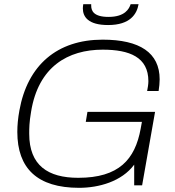

<svg xmlns="http://www.w3.org/2000/svg" viewBox="-20 -888 838 920"><path d="M498 -768C604 -768 636 -821 644 -868H606C599 -846 579 -807 500 -807C429 -807 417 -836 417 -861V-868H379C378 -861 377 -855 377 -848C377 -807 403 -768 498 -768ZM359 12C453 12 563 -18 623 -99V0H661L723 -352H399L391 -304H660L654 -271C627 -124 550 -36 355 -36C210 -36 120 -95 120 -247C120 -273 120 -301 129 -353C164 -569 306 -650 472 -650C601 -650 691 -614 691 -499C691 -485 688 -466 685 -452H740C743 -472 745 -490 745 -508C745 -635 650 -698 472 -698C254 -698 112 -576 73 -359C66 -321 63 -287 63 -256C63 -81 159 12 359 12Z"/></svg>

Font: Archivo Thin
Style: Italic
Weight: 100
Italic angle: -10°
Designer: Hector Gatti
Foundry: Omnibus-Type
Version: Version 2.001